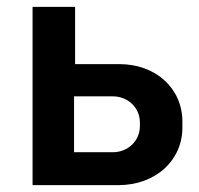

<svg xmlns="http://www.w3.org/2000/svg" viewBox="-20 -540 581 560"><path d="M75 0H325C434 0 512 -72 512 -168V-185C512 -282 435 -353 328 -353H199V-520H75ZM196 -96V-259H309C353 -259 388 -226 388 -183V-172C388 -129 353 -96 309 -96Z"/></svg>

Font: Fixel Display SemiBold
Style: Regular
Weight: 600
Designer: AlfaBravo + MacPaw
Foundry: Kyrylo Tkachov, Marchela Mozhyna, Serhii Makarenko, Maria Weinstein, Zakhar Kryvoshyya
Version: Version 1.211